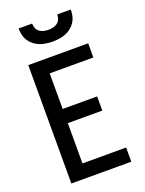

<svg xmlns="http://www.w3.org/2000/svg" viewBox="-174 -1037 848 1120"><g transform="rotate(-20 250.0 -477.5)"><path d="M68 0V-735H440V-647H169V-426H383V-338H169V-88H440V0ZM250 -815Q230 -815 209.5 -818Q189 -821 170.5 -828Q152 -835 135.5 -848Q119 -861 108 -878Q97 -895 92.5 -915Q88 -935 88 -955H172Q172 -940 177.5 -926Q183 -912 194.5 -903.5Q206 -895 220.5 -891.5Q235 -888 250 -888Q265 -888 279.5 -891.5Q294 -895 305.5 -903.5Q317 -912 322.5 -926Q328 -940 328 -955H412Q412 -935 407.5 -915Q403 -895 392 -878Q381 -861 364.5 -848Q348 -835 329.5 -828Q311 -821 290.5 -818Q270 -815 250 -815Z"/></g></svg>

Font: Iosevka Curly Semibold
Style: Regular
Weight: 600
Monospace: yes
Designer: Belleve Invis
Foundry: Belleve Invis
Version: Version 22.1.2; ttfautohint (v1.8.4)